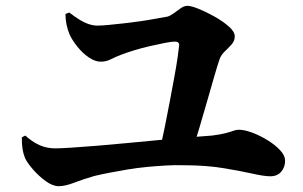

<svg xmlns="http://www.w3.org/2000/svg" viewBox="-20 -697 1040 660"><path d="M528 -179Q537 -214 546 -258Q555 -302 563.5 -347.5Q572 -393 579.5 -433.5Q587 -474 591 -503Q595 -532 596 -542Q596 -554 581 -554Q570 -554 547 -549.5Q524 -545 495.5 -538.5Q467 -532 441 -524Q415 -516 397 -509Q376 -501 360.5 -493Q345 -485 326 -485Q307 -485 285.5 -499.5Q264 -514 246 -536.5Q228 -559 219 -579Q212 -596 208.5 -613.5Q205 -631 205 -649L218 -654Q235 -641 251.5 -630.5Q268 -620 284 -614.5Q300 -609 315 -609Q331 -609 355.5 -611.5Q380 -614 407.5 -617Q435 -620 462.5 -624Q490 -628 514 -632.5Q538 -637 556 -640Q566 -643 577.5 -651.5Q589 -660 601 -668.5Q613 -677 624 -677Q637 -677 663 -666.5Q689 -656 717.5 -640Q746 -624 766.5 -606Q787 -588 787 -572Q787 -556 775.5 -543.5Q764 -531 752 -519.5Q740 -508 735 -494Q728 -474 717 -436Q706 -398 693 -352.5Q680 -307 666.5 -261.5Q653 -216 641 -180ZM182 -57Q161 -57 137 -74.5Q113 -92 93 -115Q73 -138 66 -154Q60 -169 57.5 -184.5Q55 -200 55 -225L67 -231Q90 -210 115 -198.5Q140 -187 170 -187Q188 -187 225.5 -189.5Q263 -192 313.5 -196Q364 -200 420 -205.5Q476 -211 530.5 -216Q585 -221 631.5 -225Q678 -229 709 -231Q740 -235 756.5 -239.5Q773 -244 782.5 -247.5Q792 -251 801 -251Q821 -251 848.5 -240.5Q876 -230 901.5 -214Q927 -198 943.5 -180Q960 -162 960 -145Q960 -122 946.5 -106.5Q933 -91 909 -91Q888 -91 846 -100.5Q804 -110 744.5 -119.5Q685 -129 611 -129Q582 -130 549 -128Q516 -126 483.5 -123Q451 -120 419 -114.5Q387 -109 358 -103.5Q329 -98 304 -92Q266 -81 235 -69Q204 -57 182 -57Z"/></svg>

Font: Noto Serif JP ExtraBold
Style: Regular
Weight: 800
Designer: Ryoko NISHIZUKA 西塚涼子 (kana & ideographs); Frank Grießhammer (Latin, Greek & Cyrillic); Wenlong ZHANG 张文龙 (bopomofo); San
Foundry: Adobe
Version: Version 2.003-H1;hotconv 1.1.1;makeotfexe 2.6.0